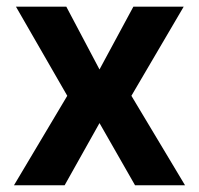

<svg xmlns="http://www.w3.org/2000/svg" viewBox="-20 -550 591 570"><path d="M275.4 -343.8 376 -530.3H525.4L370.1 -265.6L529.3 0H380.9L275.4 -184.6L171.9 0H21.5L179.7 -265.6L27.3 -530.3H176.8Z"/></svg>

Font: Pretendard JP
Style: Bold
Weight: 700
Designer: Base glyphs from Inter by Rasmus Andersson; Hangeul glyphs from Noto Sans CJK(Source Han Sans) by Jang Soo-young and Kan
Foundry: Kil Hyung-jin
Version: Version 1.309